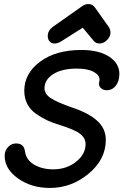

<svg xmlns="http://www.w3.org/2000/svg" viewBox="-20 -923 610 949"><path d="M250 -708Q234 -708 225 -718.5Q216 -729 216 -745Q216 -772 242 -791L384 -891Q400 -903 417 -903Q438 -903 450 -885L518 -789Q526 -777 526 -762Q526 -742 509 -725Q492 -708 473 -708Q454 -708 444 -720L389 -786L280 -717Q264 -708 250 -708ZM227 6Q135 6 69 -41Q3 -88 3 -153Q3 -179 20 -196.5Q37 -214 59 -214Q98 -214 103 -177Q109 -132 149 -109Q189 -86 243 -86Q309 -86 356 -123.5Q403 -161 403 -211Q403 -240 376.5 -261Q350 -282 276 -305Q239 -316 212.5 -328.5Q186 -341 158 -360.5Q130 -380 115 -409Q100 -438 100 -474Q100 -560 178 -618Q256 -676 382 -676Q469 -676 519.5 -643Q570 -610 570 -558Q570 -522 552.5 -499.5Q535 -477 507 -477Q491 -477 480 -486.5Q469 -496 469 -509Q469 -512 470.5 -518Q472 -524 472 -530Q472 -552 442.5 -568Q413 -584 360 -584Q286 -584 243 -556.5Q200 -529 200 -487Q200 -458 231.5 -437.5Q263 -417 338 -391Q419 -364 461 -325.5Q503 -287 503 -232Q503 -135 418 -64.5Q333 6 227 6Z"/></svg>

Font: Comic Neue
Style: Bold Italic
Weight: 700
Italic angle: -12°
Designer: Craig Rozynski
Foundry: Craig Rozynski
Version: Version 2.003